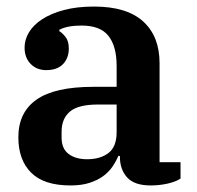

<svg xmlns="http://www.w3.org/2000/svg" viewBox="-20 -554 600 586"><path d="M195 12Q114 12 75 -27Q36 -66 36 -135Q36 -211 91.5 -250Q147 -289 265 -289H336V-352Q336 -413 311 -444.5Q286 -476 229 -476Q185 -476 161 -463V-459Q171 -453 180.5 -440.5Q190 -428 190 -406Q190 -377 172.5 -358.5Q155 -340 121 -340Q92 -340 73.5 -359Q55 -378 55 -409Q55 -433 68.5 -455.5Q82 -478 109 -495.5Q136 -513 175.5 -523.5Q215 -534 267 -534Q367 -534 417 -488.5Q467 -443 467 -361V-59H531V-9Q516 1 491 6.5Q466 12 440 12Q390 12 368 -12.5Q346 -37 346 -75V-78H341Q334 -61 323 -45Q312 -29 295 -16.5Q278 -4 253.5 4Q229 12 195 12ZM246 -68Q286 -68 311 -87Q336 -106 336 -151V-235H279Q219 -235 193.5 -213.5Q168 -192 168 -152V-134Q168 -100 189.5 -84Q211 -68 246 -68Z"/></svg>

Font: IBM Plex Serif SmBld
Style: Regular
Weight: 600
Designer: Mike Abbink, Paul van der Laan, Pieter van Rosmalen
Foundry: Bold Monday
Version: Version 3.001